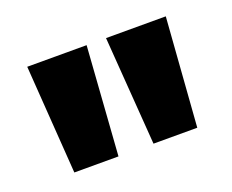

<svg xmlns="http://www.w3.org/2000/svg" viewBox="-61 -789 573 474"><g transform="rotate(-20 226.0 -552.5)"><path d="M64 -410 44 -695H200L180 -410ZM272 -410 251 -695H408L387 -410Z"/></g></svg>

Font: FiraGO ExtraBold
Style: Regular
Weight: 800
Designer: bBox Type
Foundry: bBox Type GmbH
Version: Version 1.001;PS 001.001;hotconv 1.0.88;makeotf.lib2.5.64775